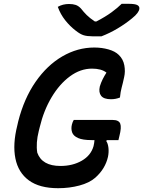

<svg xmlns="http://www.w3.org/2000/svg" viewBox="-20 -970 753 1010"><path d="M368 -339H573Q605 -339 612.5 -319.5Q620 -300 608 -254L603 -233H542L539 -228Q548 -215 550.5 -192Q553 -169 548 -145Q541 -114 524.5 -86.5Q508 -59 481 -35Q450 -8 397.5 6Q345 20 286 20Q188 20 132 -21Q76 -62 61 -136.5Q46 -211 71 -310L76 -332Q107 -453 167.5 -540Q228 -627 308 -673.5Q388 -720 476 -720Q516 -720 551 -710Q586 -700 605 -681Q628 -659 634 -626.5Q640 -594 633 -564Q626 -531 620 -509.5Q614 -488 611 -457Q589 -448 564 -448Q526 -448 512 -466Q498 -484 505 -515Q511 -535 520 -553Q529 -571 540 -588Q526 -599 507 -604Q488 -609 464 -609Q403 -609 348 -568.5Q293 -528 251.5 -458.5Q210 -389 189 -301L184 -281Q168 -218 176 -167Q201 -97 298 -97Q362 -97 410 -124.5Q458 -152 472 -201Q476 -217 477 -233H462Q415 -233 390.5 -244Q366 -255 359.5 -273.5Q353 -292 358 -314Q362 -330 368 -339ZM514 -779H466Q439 -779 420.5 -784.5Q402 -790 378 -809Q348 -832 323 -863.5Q298 -895 284 -934Q310 -949 343 -949Q364 -949 378.5 -944Q393 -939 406 -925Q420 -907 436 -891Q452 -875 479 -857H487Q535 -882 567 -905.5Q599 -929 620 -950H655Q691 -950 703 -943Q715 -936 713 -923Q712 -914 703 -901.5Q694 -889 674 -873Q640 -845 599 -820.5Q558 -796 514 -779Z"/></svg>

Font: Recursive Sn Csl St SmB
Style: Italic
Weight: 600
Italic angle: -15°
Version: Version 1.079;hotconv 1.0.112;makeotfexe 2.5.65598; ttfautoh